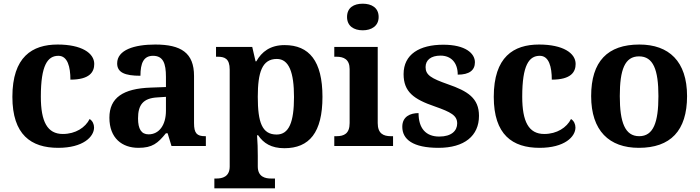

<svg xmlns="http://www.w3.org/2000/svg" viewBox="-20 -790 3786 1039"><path d="M295 10C430 10 489 -50 489 -100C489 -118 481 -136 465 -146C442 -100 389 -65 320 -65C236 -65 201 -132 201 -267C201 -438 238 -488 296 -488C346 -488 361 -428 361 -359C466 -359 490 -401 490 -444C490 -503 421 -549 292 -549C154 -549 47 -482 47 -266C47 -61 148 10 295 10Z M729 10C805 10 834 -15 878 -69H887L908 0H1094V-53H1090C1045 -53 1030 -69 1030 -124V-379C1030 -504 960 -549 820 -549C707 -549 614 -520 614 -447C614 -398 655 -380 740 -380C740 -448 757 -488 808 -488C863 -488 878 -447 878 -374V-319L796 -316C646 -311 572 -261 572 -153C572 -42 641 10 729 10ZM784 -63C745 -63 727 -92 727 -149C727 -221 753 -259 833 -263L878 -266V-191C878 -113 841 -63 784 -63Z M1140 229H1468V176H1446C1417 176 1375 168 1375 111V53C1375 19 1374 -22 1371 -58H1377C1406 -15 1448 12 1519 12C1654 12 1725 -73 1725 -266C1725 -460 1653 -546 1520 -546C1443 -546 1396 -510 1367 -458H1363L1345 -536H1149V-483H1157C1195 -483 1223 -474 1223 -413V111C1223 168 1181 176 1152 176H1140ZM1477 -62C1398 -62 1375 -128 1375 -266C1375 -398 1398 -471 1478 -471C1544 -471 1571 -398 1571 -265C1571 -129 1544 -62 1477 -62Z M1943 -626C1990 -626 2029 -649 2029 -698C2029 -749 1990 -770 1943 -770C1895 -770 1858 -749 1858 -698C1858 -649 1895 -626 1943 -626ZM1789 0H2107V-53H2095C2055 -53 2024 -67 2024 -124V-536H1789V-483H1801C1840 -483 1872 -469 1872 -416V-124C1872 -67 1842 -53 1801 -53H1789Z M2353 10C2493 10 2572 -55 2572 -163C2572 -259 2511 -297 2404 -334C2313 -366 2283 -384 2283 -427C2283 -465 2312 -489 2364 -489C2420 -489 2457 -452 2457 -386C2520 -386 2550 -410 2550 -453C2550 -501 2499 -548 2379 -548C2250 -548 2164 -496 2164 -389C2164 -293 2219 -253 2333 -214C2421 -183 2454 -165 2454 -122C2454 -83 2424 -51 2357 -51C2284 -51 2245 -96 2245 -178C2201 -178 2157 -160 2157 -104C2157 -36 2214 10 2353 10Z M2900 10C3035 10 3094 -50 3094 -100C3094 -118 3086 -136 3070 -146C3047 -100 2994 -65 2925 -65C2841 -65 2806 -132 2806 -267C2806 -438 2843 -488 2901 -488C2951 -488 2966 -428 2966 -359C3071 -359 3095 -401 3095 -444C3095 -503 3026 -549 2897 -549C2759 -549 2652 -482 2652 -266C2652 -61 2753 10 2900 10Z M3437 10C3608 10 3698 -82 3698 -270C3698 -458 3600 -549 3440 -549C3268 -549 3179 -458 3179 -270C3179 -82 3277 10 3437 10ZM3439 -53C3362 -53 3334 -128 3334 -270C3334 -413 3361 -485 3438 -485C3515 -485 3543 -413 3543 -270C3543 -128 3516 -53 3439 -53Z"/></svg>

Font: Noto Serif Lao
Style: Bold
Weight: 700
Designer: Monotype Design Team
Foundry: Monotype Imaging Inc.
Version: Version 2.003